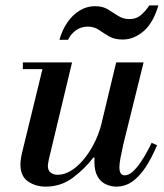

<svg xmlns="http://www.w3.org/2000/svg" viewBox="-20 -682 611 714"><path d="M150 12Q112 12 84 -7.5Q56 -27 56 -70Q56 -89 62 -114L144 -450H248L162 -91Q161 -84 159.5 -77.5Q158 -71 158 -65Q158 -48 168.5 -40Q179 -32 195 -32Q218 -32 242 -46Q266 -60 288 -85.5Q310 -111 327.5 -144Q345 -177 356 -216L334 -96H327Q296 -55 251.5 -21.5Q207 12 150 12ZM65 -425V-450H224V-425ZM412 12Q393 12 374 3.5Q355 -5 343 -25.5Q331 -46 331 -82Q331 -96 333.5 -114Q336 -132 341 -154L412 -450H514L439 -147Q432 -116 428 -94.5Q424 -73 424 -60Q424 -30 444 -30Q465 -30 490.5 -61.5Q516 -93 544 -151L564 -142Q544 -94 521 -59.5Q498 -25 471.5 -6.5Q445 12 412 12ZM201 -534Q211 -570 230.5 -598.5Q250 -627 276.5 -643Q303 -659 333 -659Q362 -659 381.5 -647Q401 -635 419.5 -623Q438 -611 461 -611Q488 -611 506.5 -628Q525 -645 535 -662H569Q550 -597 514 -566Q478 -535 436 -535Q405 -535 385 -547Q365 -559 347.5 -571Q330 -583 306 -583Q281 -583 262 -569Q243 -555 233 -534Z"/></svg>

Font: Libre Bodoni
Style: Italic
Weight: 400
Italic angle: -13°
Designer: Pablo Impallari, Rodrigo Fuenzalida
Foundry: Impallari Type
Version: Version 2.005;gftools[0.9.23]